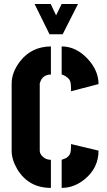

<svg xmlns="http://www.w3.org/2000/svg" viewBox="-20 -916 522 941"><path d="M149.4 -896.5H228.5L254.9 -840.8L282.2 -896.5H362.3L287.1 -748H222.7ZM37.1 -176.8V-505.9Q37.1 -562.5 79.1 -616.2Q134.8 -687.5 229.5 -688.5V-550.8Q188.5 -549.8 176.8 -512.7Q174.8 -508.8 174.8 -505.9V-176.8Q174.8 -161.1 191.4 -146.5Q207 -132.8 229.5 -132.8V4.9Q120.1 4.9 64.5 -86.9Q37.1 -133.8 37.1 -176.8ZM282.2 4.9V-132.8Q282.2 -132.8 304.7 -141.6Q318.4 -151.4 323.2 -162.1Q328.1 -174.8 328.1 -198.2V-210L462.9 -177.7Q462.9 -92.8 394.5 -37.1Q342.8 4.9 282.2 4.9ZM282.2 -550.8V-688.5Q353.5 -688.5 411.1 -626Q462.9 -569.3 462.9 -503.9L328.1 -468.8V-483.4Q328.1 -507.8 323.2 -519.5Q319.3 -529.3 309.1 -537.1Q298.8 -544.9 291 -547.9Z"/></svg>

Font: Post No Bills Jaffna ExtraBold
Style: Regular
Weight: 800
Designer: Kosala Senevirathne, Siva Puranthara, Lasantha Premarathna, Tharique Azeez
Foundry: Mooniak
Version: Version 1.220 ; ttfautohint (v1.6)